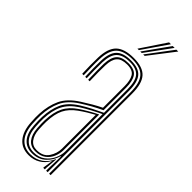

<svg xmlns="http://www.w3.org/2000/svg" viewBox="-253 -787 821 821"><g transform="rotate(45 157.5 -377.0)"><path d="M251 0V-492.5Q251 -549 229.2 -573.5Q207.5 -598 157.5 -598Q105.2 -598 82 -574.8Q58.8 -551.5 57 -498.5Q56.2 -476.8 56.8 -451.5Q57.2 -426.2 58 -402H49Q48 -427 47.6 -452Q47.2 -477 48 -498.8Q49.8 -556.2 75.2 -581.1Q100.8 -606 157.5 -606Q212.5 -606 236.2 -579.6Q260 -553.2 260 -492.5V0ZM233 0V-22.2L235 -87.8H233Q224.5 -56 199.8 -32.9Q175 -9.8 136.8 -9.8Q102 -9.8 81.9 -33.2Q61.8 -56.8 59.2 -100.2Q58.2 -116.8 57.9 -127.6Q57.5 -138.5 58.2 -150.8Q60.2 -198 76.1 -234.1Q92 -270.2 137 -299Q160 -313.5 186.9 -327.4Q213.8 -341.2 232.8 -350V-492.5Q232.8 -540.5 215.4 -561.4Q198 -582.2 157.5 -582.2Q115 -582.2 95.9 -562.6Q76.8 -543 75.2 -497.8Q74.5 -476 74.9 -450.8Q75.2 -425.5 76 -402H67.2Q66.2 -426.2 65.9 -451.8Q65.5 -477.2 66.2 -498Q67.8 -547.2 89 -568.8Q110.2 -590.2 157.5 -590.2Q202.8 -590.2 222.4 -567.5Q242 -544.8 242 -492.5V0ZM133 6.2Q90.8 6.2 67.4 -21.8Q44 -49.8 41 -99.2Q39.8 -115.5 39.6 -128.6Q39.5 -141.8 40 -151.8Q42.5 -202.5 60.8 -241.9Q79 -281.2 129.2 -313.2Q152.5 -328 172.9 -340Q193.2 -352 214.5 -362.2V-492.5Q214.5 -527.8 202.8 -547Q191 -566.2 157.5 -566.2Q123.2 -566.2 108.9 -549.6Q94.5 -533 93.5 -497Q92.8 -478 93 -455.1Q93.2 -432.2 94.2 -402H85.2Q84.2 -432.5 84 -455.4Q83.8 -478.2 84.2 -497.5Q85.8 -538 102.5 -556.1Q119.2 -574.2 157.5 -574.2Q195.5 -574.2 209.6 -553.5Q223.8 -532.8 223.8 -492.5V-356.5Q199.2 -345 176.1 -332Q153 -319 132.5 -305.8Q85.5 -275.8 68.4 -238.1Q51.2 -200.5 49 -151.2Q48.5 -137.8 48.8 -127.1Q49 -116.5 50 -99.8Q53 -52.5 74.9 -27.1Q96.8 -1.8 135 -1.8Q167.8 -1.8 191.8 -18.9Q215.8 -36 227.2 -64.2H229.2L224.8 -9.2V0H215.5V-4.5L221.8 -45H220Q207.2 -21.2 184.5 -7.5Q161.8 6.2 133 6.2ZM139.2 -17.5Q170.2 -17.5 191 -33.1Q211.8 -48.8 222.1 -71.6Q232.5 -94.5 232.5 -115.5V-341.8Q212 -332.2 187.1 -318.9Q162.2 -305.5 141 -292Q102.2 -266.8 85.6 -233.5Q69 -200.2 67 -149Q66.5 -136 67 -125.9Q67.5 -115.8 68.2 -101Q70.8 -59.5 89.5 -38.5Q108.2 -17.5 139.2 -17.5ZM140.5 -25.8Q112.2 -25.8 96.1 -45.9Q80 -66 77.5 -101.5Q75.5 -129 76.2 -148.8Q78.2 -198.5 93.9 -229.9Q109.5 -261.2 144.8 -285Q161.2 -296.2 182.4 -308.5Q203.5 -320.8 223.5 -330.5V-114.8Q223.5 -94.2 215 -73.6Q206.5 -53 188.2 -39.4Q170 -25.8 140.5 -25.8ZM141.5 -33.5Q180 -33.5 197.1 -59.6Q214.2 -85.8 214.2 -114.5V-319Q198.5 -310.5 181.9 -300.4Q165.2 -290.2 148.2 -278Q115.8 -254.8 101.4 -225.8Q87 -196.8 85.2 -148.5Q85 -137.8 85.2 -127.2Q85.5 -116.8 86.2 -102.5Q88.2 -71.2 102.4 -52.4Q116.5 -33.5 141.5 -33.5ZM140 -645 216.8 -759.8H228L148.8 -645ZM174.8 -645 261 -759.8H272.2L183.8 -645ZM157.2 -645 238.8 -759.8H250.2L166.2 -645Z"/></g></svg>

Font: Big Shoulders Inline Display Light
Style: Regular
Weight: 300
Designer: Patric King
Foundry: XO Type Co
Version: Version 1.000